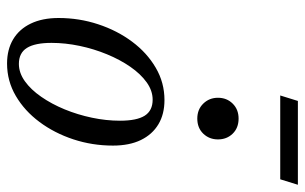

<svg xmlns="http://www.w3.org/2000/svg" viewBox="-180 -674 864 544"><g transform="rotate(90 252.0 -402.0)"><path d="M263.5 -436Q303.5 -436 332.2 -418.8Q361 -401.5 376.8 -369Q392.5 -336.5 392.5 -290Q392.5 -231.5 374.8 -177.8Q357 -124 325.5 -81.8Q294 -39.5 251.8 -14.8Q209.5 10 160 10Q120.5 10 91.5 -7.2Q62.5 -24.5 46.8 -57.2Q31 -90 31 -136Q31 -194.5 48.8 -248.2Q66.5 -302 98 -344.2Q129.5 -386.5 171.8 -411.2Q214 -436 263.5 -436ZM161 -23.5Q186.5 -23.5 210.2 -40.5Q234 -57.5 254.2 -86.8Q274.5 -116 289.8 -153Q305 -190 313.5 -230.5Q322 -271 322 -310Q322 -357.5 307.8 -380Q293.5 -402.5 262.5 -402.5Q237 -402.5 213.2 -385.5Q189.5 -368.5 169.2 -339.2Q149 -310 133.8 -273Q118.5 -236 110 -195.5Q101.5 -155 101.5 -116Q101.5 -69 115.8 -46.2Q130 -23.5 161 -23.5ZM316 -529Q290 -529 273.5 -546Q257 -563 257 -587.5Q257 -612.5 273.5 -629.2Q290 -646 316 -646Q342.5 -646 358.8 -629.2Q375 -612.5 375 -587.5Q375 -563 358.8 -546Q342.5 -529 316 -529ZM250.5 -764 266 -814H503.5L488 -764Z"/></g></svg>

Font: Newsreader Text
Style: Italic
Weight: 400
Italic angle: -17°
Designer: Hugues Gentile
Foundry: Production Type
Version: Version 1.001